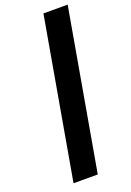

<svg xmlns="http://www.w3.org/2000/svg" viewBox="-173 -868 714 1050"><g transform="rotate(-20 183.5 -343.5)"><path d="M204 121H63L226 -808H367Z"/></g></svg>

Font: Fz Poppins SemBd
Style: Italic
Weight: 600
Italic angle: -10°
Designer: Ninad Kale (Devanagari), Jonny Pinhorn (Latin)
Foundry: Indian Type Foundry
Version: Vit hóa bi Vntype.Com & FontZin.Com